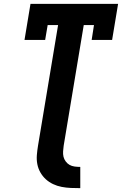

<svg xmlns="http://www.w3.org/2000/svg" viewBox="-20 -755 640 995"><path d="M395 220Q371 220 347 219Q323 218 299.5 213.5Q276 209 255 199Q234 189 217.5 174Q201 159 189.5 139Q178 119 173.5 96Q169 73 171 48.5Q173 24 177 0L281 -625H227L214 -548H107L138 -735H592L561 -548H455L467 -625H414L310 0Q308 14 307 29Q306 44 309 57Q312 70 320.5 81.5Q329 93 340.5 99.5Q352 106 366.5 108Q381 110 396 110V220Z"/></svg>

Font: Iosevka Slab XBdExObl
Style: Regular
Weight: 800
Width: 7
Italic angle: -9°
Monospace: yes
Designer: Belleve Invis
Foundry: Belleve Invis
Version: Version 11.1.0; ttfautohint (v1.8.3)